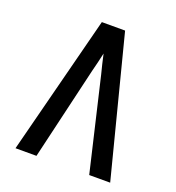

<svg xmlns="http://www.w3.org/2000/svg" viewBox="-124 -769 797 869"><g transform="rotate(20 275.0 -335.0)"><path d="M47 0 219 -670H331L503 0H402L297 -447Q291 -470 285.5 -493Q280 -516 275 -539Q270 -516 264.5 -493Q259 -470 253 -447L148 0Z"/></g></svg>

Font: Lode Dark
Style: Bold
Weight: 700
Monospace: yes
Designer: Belleve Invis
Foundry: Belleve Invis
Version: Version 29.2.0; ttfautohint (v1.8.3)